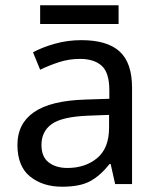

<svg xmlns="http://www.w3.org/2000/svg" viewBox="-20 -697 601 727"><path d="M288 -545Q386 -545 433 -502Q480 -459 480 -365V0H416L399 -76H395Q360 -32 321.5 -11Q283 10 215 10Q142 10 94 -28.5Q46 -67 46 -149Q46 -229 109 -272.5Q172 -316 303 -320L394 -323V-355Q394 -422 365 -448Q336 -474 283 -474Q241 -474 203 -461.5Q165 -449 132 -433L105 -499Q140 -518 188 -531.5Q236 -545 288 -545ZM314 -259Q214 -255 175.5 -227Q137 -199 137 -148Q137 -103 164.5 -82Q192 -61 235 -61Q303 -61 348 -98.5Q393 -136 393 -214V-262ZM429 -677V-606H132V-677Z"/></svg>

Font: Noto Sans Mandaic
Style: Regular
Weight: 400
Designer: Monotype Design Team
Foundry: Monotype Imaging Inc.
Version: Version 2.002; ttfautohint (v1.8.4.7-5d5b)